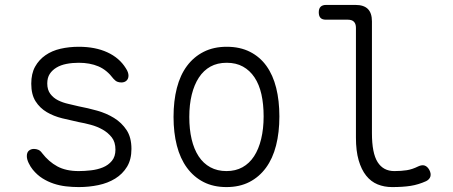

<svg xmlns="http://www.w3.org/2000/svg" viewBox="-20 -750 1840 780"><path d="M300 10Q274 10 248 7Q222 4 198 -4Q174 -12 152.5 -25.5Q131 -39 113 -61Q104 -72 96.5 -87.5Q89 -103 89 -116Q89 -131 97.5 -138Q106 -145 118 -145Q127 -145 135.5 -141.5Q144 -138 151 -128Q178 -93 213 -74Q248 -55 300 -55Q323 -55 349.5 -58Q376 -61 398 -70Q420 -79 434.5 -96.5Q449 -114 449 -142Q449 -173 434 -192Q419 -211 397 -223.5Q375 -236 349 -243Q323 -250 300 -254Q267 -261 232.5 -269.5Q198 -278 170 -294.5Q142 -311 124.5 -338.5Q107 -366 107 -410Q107 -451 122.5 -479Q138 -507 164.5 -525.5Q191 -544 226 -552Q261 -560 300 -560Q367 -560 416 -537.5Q465 -515 491 -473Q497 -464 499.5 -456.5Q502 -449 502 -443Q502 -430 494 -422.5Q486 -415 473 -415Q464 -415 456.5 -418Q449 -421 441 -430Q414 -466 379.5 -480.5Q345 -495 300 -495Q274 -495 250.5 -490.5Q227 -486 209.5 -475.5Q192 -465 182 -449.5Q172 -434 172 -411Q172 -385 184.5 -368.5Q197 -352 216 -342.5Q235 -333 257.5 -328Q280 -323 300 -318Q337 -311 374.5 -300.5Q412 -290 443 -271Q474 -252 494 -222Q514 -192 514 -145Q514 -102 496 -72.5Q478 -43 448 -24.5Q418 -6 379.5 2Q341 10 300 10Z M900 10Q847 10 807 -10.5Q767 -31 739.5 -68.5Q712 -106 698.5 -158.5Q685 -211 685 -275Q685 -340 698.5 -392.5Q712 -445 739.5 -482Q767 -519 807.5 -539.5Q848 -560 901 -560Q955 -560 995.5 -539.5Q1036 -519 1062.5 -482Q1089 -445 1102 -393Q1115 -341 1115 -277Q1115 -212 1101.5 -159Q1088 -106 1060.5 -68.5Q1033 -31 993 -10.5Q953 10 900 10ZM900 -55Q937 -55 965 -70.5Q993 -86 1012 -115Q1031 -144 1041 -185.5Q1051 -227 1051 -277Q1051 -327 1042 -367Q1033 -407 1014 -435.5Q995 -464 967 -479.5Q939 -495 901 -495Q863 -495 835 -479.5Q807 -464 788 -435Q769 -406 759 -365.5Q749 -325 749 -275Q749 -225 758.5 -184.5Q768 -144 787 -115Q806 -86 834.5 -70.5Q863 -55 900 -55Z M1491 -209Q1491 -128 1514 -91.5Q1537 -55 1582 -55Q1610 -55 1632.5 -58.5Q1655 -62 1679 -74Q1694 -81 1705 -77.5Q1716 -74 1724 -60Q1732 -45 1728.5 -33Q1725 -21 1711 -14Q1680 0 1648.5 5Q1617 10 1573 10Q1541 10 1514 -1Q1487 -12 1467.5 -36.5Q1448 -61 1437 -99Q1426 -137 1426 -191V-637Q1426 -653 1418 -661.5Q1410 -670 1393 -670H1304Q1289 -670 1282 -677.5Q1275 -685 1275 -700Q1275 -715 1282.5 -722.5Q1290 -730 1305 -730H1424Q1458 -730 1474.5 -713.5Q1491 -697 1491 -663Z"/></svg>

Font: Maple Mono ExtraLight
Style: Regular
Weight: 275
Monospace: yes
Designer: subframe7536
Version: Version 7.000